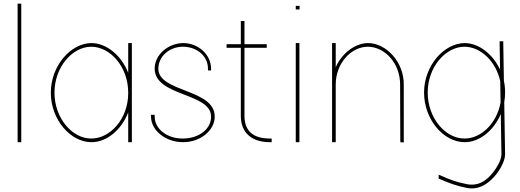

<svg xmlns="http://www.w3.org/2000/svg" viewBox="-20 -789 2850 1052"><path d="M76.5 -759V-769H96.5V-759V-20V-10H76.5V-20Z M258.5 -281C258.5 -430 368.5 -552 480.5 -553C563.5 -553 645.3 -485.1 682.5 -389.8V-543V-553H702.5V-543V-285C702.5 -283.7 702.5 -282.3 702.5 -281V-20V-10H682.5V-20V-172.9C645.5 -77.3 564.4 -9.3 480.5 -10C366.5 -10 258.5 -133 258.5 -281ZM278.5 -281C278.5 -141 376.5 -29 480.5 -30C584.3 -30 681.5 -137.8 682.5 -276.7V-281C682.5 -422 585.5 -532 480.5 -533C376.5 -533 278.5 -422 278.5 -281Z M1136.5 -413V-403H1119.5V-413C1119.5 -480 1061.7 -532 983.5 -533C906.2 -533 848.3 -479 847.5 -413C847.5 -282 1157.5 -303 1156.5 -150C1156.5 -73 1075.6 -9 982 -10C889.3 -10 807.5 -73 807.5 -150V-160H827.5V-150C827.5 -83 895.3 -29 982 -30C1069.5 -30 1137.5 -82 1136.5 -150C1136.5 -282 828.5 -259 827.5 -413C827.5 -490 901.9 -552 983.5 -553C1066 -553 1136.5 -490 1136.5 -413Z M1319.5 -527V-152C1320.5 -71 1367.5 -30 1458.5 -30H1468.5V-10H1458.5C1359.5 -10 1300.5 -61 1299.5 -152V-527H1231.5H1221.5V-547H1231.5H1299.5V-664V-674H1319.5V-664V-547H1431.5H1441.5V-527H1431.5Z M1610.5 -737H1600.5V-757H1610.5H1611.5H1621.5V-737H1611.5ZM1600.5 -543V-553H1620.5V-543V-20V-10H1600.5V-20Z M1819.5 -420.9C1853.6 -498.1 1926.1 -552.3 1996 -553C2096.3 -553 2193.3 -449 2192.3 -326V-20L2193.3 -9H2174.3L2173.3 -19L2172.3 -326C2172.3 -442 2089.3 -532 1996 -533C1903.5 -533 1819.5 -442 1819.5 -326V-316V-20V-10H1799.5V-20V-316V-326V-543V-553H1819.5V-543Z M2303.5 -282C2303.5 -430 2413.5 -552 2525.5 -553C2603.3 -553 2679.5 -493.4 2719.9 -407.9L2717.5 -553V-563H2737.5V-553L2740.9 -345.9C2745.4 -325.3 2747.6 -303.9 2747.5 -282C2747.5 -263.7 2745.9 -245.8 2742.8 -228.5C2744.4 -133.3 2745.9 -38.2 2747.5 57C2747.5 99 2709.5 159 2679.5 188C2650.5 218 2601.2 255 2534.8 240C2472.8 227 2446.5 216 2389.5 192L2383.5 190V168L2397.5 174C2452.4 198 2477.9 208 2538.2 220C2596.9 232 2639.5 203 2665.5 174C2692.5 146 2727.5 93 2727.5 57L2723.9 -164.3C2685.2 -73.1 2606.7 -9.3 2525.5 -10C2411.5 -10 2303.5 -133 2303.5 -282ZM2323.5 -282C2323.5 -141 2421.5 -29 2525.5 -30C2616.2 -30 2702 -112.7 2722.8 -227.3L2720.9 -343.9C2697.2 -453.1 2614 -532.2 2525.5 -533C2421.5 -533 2323.5 -422 2323.5 -282Z"/></svg>

Font: Nordica Plus
Style: NordicaClassicUltraLightCond
Weight: 300
Version: Version 1.01